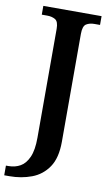

<svg xmlns="http://www.w3.org/2000/svg" viewBox="-120 -765 605 1055"><g transform="rotate(10 182.5 -237.0)"><path d="M-17 240V186H-3Q34 186 63 169.5Q92 153 109.5 113.5Q127 74 127 5V-602Q127 -643 108.5 -654Q90 -665 64 -665H33V-714H358V-665H327Q300 -665 281.5 -653.5Q263 -642 263 -598V4Q263 94 228 145.5Q193 197 135.5 218.5Q78 240 12 240Z"/></g></svg>

Font: Noto Serif NP Hmong SemiBold
Style: Regular
Weight: 600
Designer: Dalton Maag Ltd
Foundry: Dalton Maag Ltd
Version: Version 1.001; ttfautohint (v1.8.4.7-5d5b)